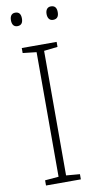

<svg xmlns="http://www.w3.org/2000/svg" viewBox="-99 -940 492 982"><g transform="rotate(-10 147.0 -449.0)"><path d="M27 -863C27 -843 35 -828 55 -828C77 -828 84 -843 84 -863C84 -883 77 -898 55 -898C35 -898 27 -883 27 -863ZM212 -863C212 -843 221 -828 240 -828C263 -828 270 -843 270 -863C270 -883 263 -898 240 -898C221 -898 212 -883 212 -863ZM238 0V-27L167 -33V-680L238 -688V-714H57V-688L128 -680V-33L57 -27V0Z"/></g></svg>

Font: Noto Sans Meetei Mayek ExtraLight
Style: Regular
Weight: 200
Designer: Monotype Design Team and Neelakash Kshetrimayum
Foundry: Monotype Imaging Inc.
Version: Version 2.002